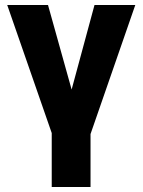

<svg xmlns="http://www.w3.org/2000/svg" viewBox="-20 -548 576 772"><path d="M9 -528 188 -13V204H344V-9L524 -528H360L268 -188L173 -528Z"/></svg>

Font: Asimov Pro
Style: Blk
Weight: 900
Designer: Google
Version: Version 2.000980; 2014